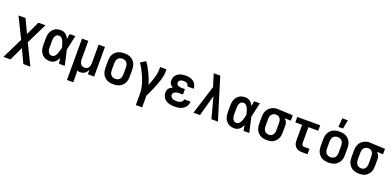

<svg xmlns="http://www.w3.org/2000/svg" viewBox="6 -1892 6587 3227"><g transform="rotate(20 3300.0 -278.5)"><path d="M160 210H34L216 -160L34 -530H160L275 -286L390 -530H516L334 -160L516 210H390L275 -34Z M792 12Q765 12 737 6.5Q709 1 685.5 -13.5Q662 -28 644 -49.5Q626 -71 615 -96.5Q604 -122 600 -149.5Q596 -177 596 -205V-325Q596 -353 600 -380.5Q604 -408 615 -433.5Q626 -459 644 -480.5Q662 -502 685.5 -516.5Q709 -531 737 -536.5Q765 -542 792 -542Q815 -542 837.5 -534.5Q860 -527 878 -512.5Q896 -498 909.5 -479Q923 -460 934 -440Q937 -462 941 -484.5Q945 -507 949 -530H1051Q1042 -491 1033.5 -452Q1025 -413 1016 -374V-373Q1010 -347 1004.5 -321Q999 -295 993 -270Q1010 -203 1024 -135Q1038 -67 1054 0H952Q948 -24 943.5 -48.5Q939 -73 935 -97Q925 -75 911.5 -55.5Q898 -36 880 -20.5Q862 -5 839 3.5Q816 12 792 12ZM792 -85Q812 -85 828 -96.5Q844 -108 855 -124Q866 -140 873 -158Q880 -176 885.5 -194.5Q891 -213 896 -232Q901 -251 905 -270Q901 -288 896 -306Q891 -324 885.5 -341.5Q880 -359 872.5 -376.5Q865 -394 854 -409Q843 -424 827 -434.5Q811 -445 792 -445Q778 -445 765 -440.5Q752 -436 742 -426.5Q732 -417 725.5 -405Q719 -393 715.5 -379.5Q712 -366 710.5 -352.5Q709 -339 709 -325V-205Q709 -191 710.5 -177.5Q712 -164 715.5 -150.5Q719 -137 725.5 -125Q732 -113 742 -103.5Q752 -94 765 -89.5Q778 -85 792 -85Z M1170 210V-530H1283V-205Q1283 -191 1284.5 -176.5Q1286 -162 1290.5 -148.5Q1295 -135 1302.5 -123Q1310 -111 1321.5 -102Q1333 -93 1347 -89Q1361 -85 1375 -85Q1389 -85 1403 -89Q1417 -93 1428.5 -102Q1440 -111 1447.5 -123Q1455 -135 1459.5 -148.5Q1464 -162 1465.5 -176.5Q1467 -191 1467 -205V-530H1580V0H1467V-82Q1458 -62 1445 -43.5Q1432 -25 1413.5 -12Q1395 1 1373 6.5Q1351 12 1329 12Q1316 12 1303 10Q1290 8 1277 4Q1281 29 1282 54.5Q1283 80 1283 105V210Z M1925 12Q1896 12 1867 7Q1838 2 1812 -11Q1786 -24 1765 -45Q1744 -66 1731 -92Q1718 -118 1713 -147Q1708 -176 1708 -205V-325Q1708 -354 1713 -383Q1718 -412 1731 -438Q1744 -464 1765 -485Q1786 -506 1812 -519Q1838 -532 1867 -537Q1896 -542 1925 -542Q1954 -542 1983 -537Q2012 -532 2038 -519Q2064 -506 2085 -485Q2106 -464 2119 -438Q2132 -412 2137 -383Q2142 -354 2142 -325V-205Q2142 -176 2137 -147Q2132 -118 2119 -92Q2106 -66 2085 -45Q2064 -24 2038 -11Q2012 2 1983 7Q1954 12 1925 12ZM1925 -85Q1948 -85 1969.5 -93.5Q1991 -102 2005 -120Q2019 -138 2024 -160Q2029 -182 2029 -205V-325Q2029 -348 2024 -370Q2019 -392 2005 -410Q1991 -428 1969.5 -436.5Q1948 -445 1925 -445Q1902 -445 1880.5 -436.5Q1859 -428 1845 -410Q1831 -392 1826 -370Q1821 -348 1821 -325V-205Q1821 -182 1826 -160Q1831 -138 1845 -120Q1859 -102 1880.5 -93.5Q1902 -85 1925 -85Z M2402 210V0Q2402 -44 2394 -87Q2386 -130 2373.5 -172Q2361 -214 2344.5 -254.5Q2328 -295 2309 -334.5Q2290 -374 2268.5 -412.5Q2247 -451 2222 -487L2315 -542Q2344 -501 2368.5 -457.5Q2393 -414 2415 -368.5Q2437 -323 2455 -276.5Q2473 -230 2487 -182Q2501 -217 2514.5 -253Q2528 -289 2539 -326Q2550 -363 2558.5 -401Q2567 -439 2567 -477V-530H2680V-477Q2680 -435 2670 -393.5Q2660 -352 2647 -311.5Q2634 -271 2618.5 -231.5Q2603 -192 2586.5 -153.5Q2570 -115 2552 -76.5Q2534 -38 2515 0V210Z M3022 12Q2995 12 2968.5 9Q2942 6 2917 -2Q2892 -10 2869 -24Q2846 -38 2829.5 -58.5Q2813 -79 2804.5 -105Q2796 -131 2796 -157Q2796 -177 2801.5 -197Q2807 -217 2819.5 -232.5Q2832 -248 2849.5 -259.5Q2867 -271 2886 -278Q2871 -286 2858 -296.5Q2845 -307 2836 -320.5Q2827 -334 2823.5 -350.5Q2820 -367 2820 -383Q2820 -408 2827 -431.5Q2834 -455 2848.5 -474Q2863 -493 2883.5 -506.5Q2904 -520 2926.5 -528Q2949 -536 2973 -539Q2997 -542 3021 -542Q3046 -542 3070 -539Q3094 -536 3116.5 -527.5Q3139 -519 3159 -505Q3179 -491 3193 -471.5Q3207 -452 3214.5 -428.5Q3222 -405 3222 -381V-380H3109Q3109 -396 3101 -409.5Q3093 -423 3080 -431Q3067 -439 3052 -442Q3037 -445 3021 -445Q3006 -445 2991 -442.5Q2976 -440 2962.5 -432.5Q2949 -425 2941 -411.5Q2933 -398 2933 -382Q2933 -372 2937 -362.5Q2941 -353 2948.5 -346Q2956 -339 2965.5 -335Q2975 -331 2984.5 -328.5Q2994 -326 3004.5 -325Q3015 -324 3025 -324H3086V-227H3025Q3012 -227 2999.5 -226Q2987 -225 2975 -222.5Q2963 -220 2951 -215Q2939 -210 2929 -202Q2919 -194 2914 -182.5Q2909 -171 2909 -158Q2909 -139 2920 -123Q2931 -107 2948 -99Q2965 -91 2984 -88Q3003 -85 3022 -85Q3040 -85 3058.5 -88Q3077 -91 3093.5 -99.5Q3110 -108 3121.5 -123.5Q3133 -139 3133 -158H3246Q3246 -131 3237 -106Q3228 -81 3211.5 -60.5Q3195 -40 3173 -25.5Q3151 -11 3126 -2.5Q3101 6 3074.5 9Q3048 12 3022 12Z M3356 0 3518 -517 3497 -585Q3485 -623 3473 -662Q3461 -701 3449 -740H3566L3794 0H3677L3577 -377L3473 0Z M4092 12Q4065 12 4037 6.5Q4009 1 3985.5 -13.5Q3962 -28 3944 -49.5Q3926 -71 3915 -96.5Q3904 -122 3900 -149.5Q3896 -177 3896 -205V-325Q3896 -353 3900 -380.5Q3904 -408 3915 -433.5Q3926 -459 3944 -480.5Q3962 -502 3985.5 -516.5Q4009 -531 4037 -536.5Q4065 -542 4092 -542Q4115 -542 4137.5 -534.5Q4160 -527 4178 -512.5Q4196 -498 4209.5 -479Q4223 -460 4234 -440Q4237 -462 4241 -484.5Q4245 -507 4249 -530H4351Q4342 -491 4333.5 -452Q4325 -413 4316 -374V-373Q4310 -347 4304.5 -321Q4299 -295 4293 -270Q4310 -203 4324 -135Q4338 -67 4354 0H4252Q4248 -24 4243.5 -48.5Q4239 -73 4235 -97Q4225 -75 4211.5 -55.5Q4198 -36 4180 -20.5Q4162 -5 4139 3.5Q4116 12 4092 12ZM4092 -85Q4112 -85 4128 -96.5Q4144 -108 4155 -124Q4166 -140 4173 -158Q4180 -176 4185.5 -194.5Q4191 -213 4196 -232Q4201 -251 4205 -270Q4201 -288 4196 -306Q4191 -324 4185.5 -341.5Q4180 -359 4172.5 -376.5Q4165 -394 4154 -409Q4143 -424 4127 -434.5Q4111 -445 4092 -445Q4078 -445 4065 -440.5Q4052 -436 4042 -426.5Q4032 -417 4025.5 -405Q4019 -393 4015.5 -379.5Q4012 -366 4010.5 -352.5Q4009 -339 4009 -325V-205Q4009 -191 4010.5 -177.5Q4012 -164 4015.5 -150.5Q4019 -137 4025.5 -125Q4032 -113 4042 -103.5Q4052 -94 4065 -89.5Q4078 -85 4092 -85Z M4674 12Q4645 12 4616 7Q4587 2 4561 -11.5Q4535 -25 4514.5 -46Q4494 -67 4481 -92.5Q4468 -118 4463 -147Q4458 -176 4458 -205V-325Q4458 -353 4462.5 -380Q4467 -407 4478.5 -432Q4490 -457 4508.5 -478Q4527 -499 4551 -513Q4575 -527 4601.5 -535Q4628 -543 4656 -543Q4661 -543 4665.5 -542.5Q4670 -542 4675 -542L4939 -530V-433L4828 -438Q4841 -428 4851 -415Q4861 -402 4868 -387.5Q4875 -373 4877.5 -357Q4880 -341 4880 -325V-205Q4880 -177 4875.5 -148.5Q4871 -120 4859 -94.5Q4847 -69 4827.5 -47.5Q4808 -26 4783.5 -12Q4759 2 4730.5 7Q4702 12 4674 12ZM4673 -85Q4688 -85 4702 -88.5Q4716 -92 4727.5 -101Q4739 -110 4747 -122.5Q4755 -135 4759.5 -148.5Q4764 -162 4765.5 -176.5Q4767 -191 4767 -205V-325Q4767 -345 4763.5 -365Q4760 -385 4750 -402.5Q4740 -420 4723 -431.5Q4706 -443 4686 -444L4675 -445H4666Q4645 -445 4625 -434.5Q4605 -424 4592.5 -406.5Q4580 -389 4575.5 -368Q4571 -347 4571 -325V-205Q4571 -183 4576 -160.5Q4581 -138 4594.5 -120.5Q4608 -103 4629.5 -94Q4651 -85 4673 -85Z M5396 0H5297Q5277 0 5256 -3.5Q5235 -7 5216.5 -16Q5198 -25 5183 -40Q5168 -55 5158.5 -74Q5149 -93 5145.5 -113.5Q5142 -134 5142 -155V-433H5020V-530H5430V-433H5255V-155Q5255 -145 5256.5 -134.5Q5258 -124 5263.5 -115.5Q5269 -107 5278 -102Q5287 -97 5297 -97H5396Z M5775 12Q5746 12 5717 7Q5688 2 5662 -11Q5636 -24 5615 -45Q5594 -66 5581 -92Q5568 -118 5563 -147Q5558 -176 5558 -205V-325Q5558 -354 5563 -383Q5568 -412 5581 -438Q5594 -464 5615 -485Q5636 -506 5662 -519Q5688 -532 5717 -537Q5746 -542 5775 -542Q5804 -542 5833 -537Q5862 -532 5888 -519Q5914 -506 5935 -485Q5956 -464 5969 -438Q5982 -412 5987 -383Q5992 -354 5992 -325V-205Q5992 -176 5987 -147Q5982 -118 5969 -92Q5956 -66 5935 -45Q5914 -24 5888 -11Q5862 2 5833 7Q5804 12 5775 12ZM5775 -85Q5798 -85 5819.5 -93.5Q5841 -102 5855 -120Q5869 -138 5874 -160Q5879 -182 5879 -205V-325Q5879 -348 5874 -370Q5869 -392 5855 -410Q5841 -428 5819.5 -436.5Q5798 -445 5775 -445Q5752 -445 5730.5 -436.5Q5709 -428 5695 -410Q5681 -392 5676 -370Q5671 -348 5671 -325V-205Q5671 -182 5676 -160Q5681 -138 5695 -120Q5709 -102 5730.5 -93.5Q5752 -85 5775 -85ZM5727 -610 5739 -767H5839L5809 -610Z M6324 12Q6295 12 6266 7Q6237 2 6211 -11.5Q6185 -25 6164.5 -46Q6144 -67 6131 -92.5Q6118 -118 6113 -147Q6108 -176 6108 -205V-325Q6108 -353 6112.5 -380Q6117 -407 6128.5 -432Q6140 -457 6158.5 -478Q6177 -499 6201 -513Q6225 -527 6251.5 -535Q6278 -543 6306 -543Q6311 -543 6315.5 -542.5Q6320 -542 6325 -542L6589 -530V-433L6478 -438Q6491 -428 6501 -415Q6511 -402 6518 -387.5Q6525 -373 6527.5 -357Q6530 -341 6530 -325V-205Q6530 -177 6525.5 -148.5Q6521 -120 6509 -94.5Q6497 -69 6477.5 -47.5Q6458 -26 6433.5 -12Q6409 2 6380.5 7Q6352 12 6324 12ZM6323 -85Q6338 -85 6352 -88.5Q6366 -92 6377.5 -101Q6389 -110 6397 -122.5Q6405 -135 6409.5 -148.5Q6414 -162 6415.5 -176.5Q6417 -191 6417 -205V-325Q6417 -345 6413.5 -365Q6410 -385 6400 -402.5Q6390 -420 6373 -431.5Q6356 -443 6336 -444L6325 -445H6316Q6295 -445 6275 -434.5Q6255 -424 6242.5 -406.5Q6230 -389 6225.5 -368Q6221 -347 6221 -325V-205Q6221 -183 6226 -160.5Q6231 -138 6244.5 -120.5Q6258 -103 6279.5 -94Q6301 -85 6323 -85Z"/></g></svg>

Font: Lode
Style: Bold
Weight: 700
Monospace: yes
Designer: Belleve Invis
Foundry: Belleve Invis
Version: Version 29.2.0; ttfautohint (v1.8.3)